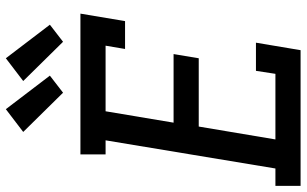

<svg xmlns="http://www.w3.org/2000/svg" viewBox="-212 -812 1024 641"><g transform="rotate(-90 299.5 -492.0)"><path d="M-1 0V-84H57L151 -651H104V-735H574L549 -586H456L467 -651H248L210 -424H439L425 -340H197L154 -84H373L383 -149H477L452 0ZM480 -793 349 -926 425 -984 537 -837ZM310 -793 179 -926 255 -984 367 -837Z"/></g></svg>

Font: Iosevka Etoile Medium Oblique
Style: Regular
Weight: 500
Italic angle: -9°
Designer: Belleve Invis
Foundry: Belleve Invis
Version: Version 15.5.2; ttfautohint (v1.8.4)